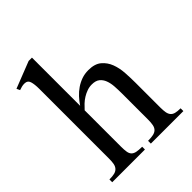

<svg xmlns="http://www.w3.org/2000/svg" viewBox="-158 -608 693 693"><g transform="rotate(-45 188.5 -261.5)"><path d="M207 0V-14.2Q223.6 -14.2 234.1 -16.6Q244.6 -19 250.7 -25.1Q256.8 -31.2 259 -41.7Q261.2 -52.2 261.2 -68.8V-201.2Q261.2 -220.2 260 -238.3Q258.8 -256.3 253.4 -270.5Q248 -284.7 237.3 -293.2Q226.6 -301.8 207 -301.8Q194.3 -301.8 182.6 -297.6Q170.9 -293.5 160.2 -286.9Q149.4 -280.3 140.1 -271.5Q130.9 -262.7 123 -253.9V-68.8Q123 -51.8 124.8 -41.3Q126.5 -30.8 132.3 -24.7Q138.2 -18.6 148.7 -16.4Q159.2 -14.2 176.8 -14.2V0H9.8V-14.2Q25.9 -14.2 36.1 -16.8Q46.4 -19.5 52.2 -26.1Q58.1 -32.7 60.1 -43Q62 -53.2 62 -68.8V-424.8Q62 -448.2 57.6 -462.2Q53.2 -476.1 37.1 -476.1Q30.3 -476.1 23.4 -474.4Q16.6 -472.7 9.8 -470.2L3.9 -482.9L106 -522.9H123V-276.9Q132.8 -291.5 144.5 -304.2Q156.2 -316.9 170.2 -326.4Q184.1 -335.9 200.2 -341.6Q216.3 -347.2 234.9 -347.2Q267.1 -347.2 284.9 -332.3Q302.7 -317.4 311.3 -294.9Q319.8 -272.5 321.5 -245.6Q323.2 -218.8 323.2 -194.8V-68.8Q323.2 -53.2 325 -43Q326.7 -32.7 332 -26.1Q337.4 -19.5 347.2 -16.8Q356.9 -14.2 373 -14.2V0Z"/></g></svg>

Font: Scheherazade Rohingya
Style: Regular
Weight: 400
Designer: SIL International
Foundry: SIL International
Version: Version 2.000 (build 440/429)